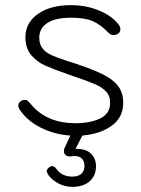

<svg xmlns="http://www.w3.org/2000/svg" viewBox="-20 -520 551 748"><path d="M299 12 274 60Q314 59 334 78Q354 97 354 128Q354 164 329.5 186Q305 208 262 208Q232 208 206.5 194Q181 180 168 161Q162 151 162 147Q162 140 171 132Q178 127 183 127Q192 127 199 137Q220 168 262 168Q285 168 297 157Q309 146 309 127Q309 109 299.5 98.5Q290 88 271 88Q263 88 258 89Q245 91 237 85Q229 79 229 69Q229 62 231 58L254 8Q192 4 139 -22.5Q86 -49 56 -94Q51 -102 51 -108Q51 -117 58.5 -124Q66 -131 78 -131Q84 -131 88 -127.5Q92 -124 95.5 -119.5Q99 -115 103 -111Q164 -40 274 -40Q333 -40 371 -59Q409 -78 409 -119Q409 -147 392.5 -164Q376 -181 348 -193Q320 -205 246 -230Q184 -252 154 -265.5Q124 -279 101.5 -305.5Q79 -332 79 -375Q79 -431 127.5 -465.5Q176 -500 257 -500Q315 -500 366 -479Q417 -458 443 -423Q449 -416 449 -406Q449 -393 437 -387Q427 -383 422 -383Q411 -383 400 -395Q372 -424 341.5 -437.5Q311 -451 257 -451Q196 -451 164.5 -430.5Q133 -410 133 -373Q133 -347 146 -331Q159 -315 180 -305.5Q201 -296 243 -282L269 -274Q341 -250 380.5 -230.5Q420 -211 440 -185Q460 -159 460 -119Q460 -63 415.5 -30.5Q371 2 301 8Z"/></svg>

Font: Kodchasan ExtraLight
Style: Regular
Weight: 275
Version: Version 1.000; ttfautohint (v1.6)